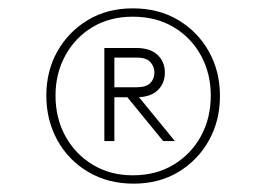

<svg xmlns="http://www.w3.org/2000/svg" viewBox="-20 -706 638 460"><path d="M300 -266Q239 -266 191.5 -294Q144 -322 117.5 -370Q91 -418 91 -477Q91 -536 117.5 -583Q144 -630 190.5 -658Q237 -686 298 -686Q360 -686 407 -658Q454 -630 480.5 -582.5Q507 -535 507 -476Q507 -417 480.5 -369.5Q454 -322 407.5 -294Q361 -266 300 -266ZM230 -368V-591H254V-368ZM371 -368 281 -478H309L399 -368ZM298 -286Q354 -286 396 -311.5Q438 -337 461.5 -380Q485 -423 485 -477Q485 -530 461.5 -573Q438 -616 396 -641Q354 -666 298 -666Q243 -666 201.5 -641Q160 -616 136.5 -573Q113 -530 113 -477Q113 -423 136.5 -380Q160 -337 202 -311.5Q244 -286 298 -286ZM235 -473V-497H308Q330 -497 340 -507Q350 -517 350 -532Q350 -546 340.5 -557Q331 -568 308 -568H235V-591H307Q340 -591 357.5 -574.5Q375 -558 375 -532Q375 -506 357.5 -489.5Q340 -473 307 -473Z"/></svg>

Font: Outfit Thin
Style: Regular
Weight: 100
Designer: Rodrigo Fuenzalida
Foundry: fragTYPE
Version: Version 1.100;gftools[0.9.27]